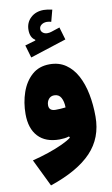

<svg xmlns="http://www.w3.org/2000/svg" viewBox="-114 -867 699 1195"><g transform="rotate(-10 236.0 -269.5)"><path d="M305.2 -803.2 285.6 -729.5Q278.8 -731.4 272 -732.7Q265.1 -733.9 258.3 -733.9Q237.8 -733.9 223.9 -723.4Q210 -712.9 210 -696.8Q210 -683.1 221.4 -673.6Q232.9 -664.1 249.5 -664.1Q263.2 -664.1 274.9 -668L329.6 -686L353 -606.4L124.5 -532.7L101.1 -612.8L168 -632.3V-637.2Q137.2 -655.8 137.2 -704.1Q137.2 -750.5 169.2 -780.5Q201.2 -810.5 252 -810.5Q263.2 -810.5 276.4 -808.6Q289.6 -806.6 305.2 -803.2ZM274.9 0.5 270.5 -7.8Q256.8 -3.4 240.5 -1.5Q224.1 0.5 210 0.5Q121.6 0.5 75 -49.8Q28.3 -100.1 28.3 -191.4Q28.3 -264.2 50.5 -328.1Q72.8 -392.1 117.2 -431.6Q161.6 -471.2 229 -471.2Q288.1 -471.2 330.8 -441.9Q373.5 -412.6 400.9 -361.6Q428.2 -310.5 441.4 -243.7Q454.6 -176.8 454.6 -101.1Q454.6 33.2 369.1 123.3Q283.7 213.4 107.4 272.9L23.4 100.1Q74.7 87.4 124.5 70.6Q174.3 53.7 214.1 35.4Q253.9 17.1 274.9 0.5ZM280.8 -189.5Q280.3 -227.1 266.8 -251.5Q253.4 -275.9 223.6 -275.9Q201.7 -275.9 188.7 -259.8Q175.8 -243.7 175.8 -221.2Q175.8 -185.5 217.8 -185.5Q233.4 -185.5 249.3 -186.5Q265.1 -187.5 280.8 -189.5Z"/></g></svg>

Font: Estedad-FD Black
Style: Regular
Weight: 900
Designer: Amin Abedi
Version: Version 7.3